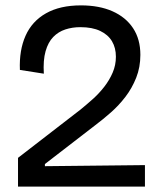

<svg xmlns="http://www.w3.org/2000/svg" viewBox="-20 -694 605 714"><path d="M47 0V-107L280 -287Q302 -305 325 -325.5Q348 -346 367.5 -371Q387 -396 399 -424Q411 -452 411 -483Q411 -516 396.5 -540.5Q382 -565 352.5 -579Q323 -593 279 -593Q249 -593 223 -584.5Q197 -576 178 -556.5Q159 -537 149.5 -503.5Q140 -470 143 -420L54 -434Q51 -507 75 -561Q99 -615 151 -644.5Q203 -674 281 -674Q349 -674 398.5 -652Q448 -630 475 -589Q502 -548 502 -490Q502 -444 486.5 -405Q471 -366 446.5 -334Q422 -302 392.5 -276Q363 -250 335 -229L147 -84V-76L519 -80V0Z"/></svg>

Font: Bricolage Grotesque 28pt
Style: Regular
Weight: 400
Version: Version 1.001;gftools[0.9.33.dev8+g029e19f]